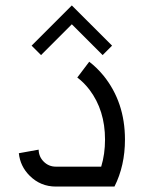

<svg xmlns="http://www.w3.org/2000/svg" viewBox="-20 -686 528 706"><path d="M185.5 0Q128.9 0 88.9 -40Q54.2 -74.7 49.3 -122.6L122.1 -135.7Q122.6 -109.9 140.6 -91.8Q159.2 -73.2 185.5 -73.2H352.1Q366.2 -119.1 366.2 -172.9Q366.2 -280.3 309.1 -356Q288.1 -383.3 264.2 -400.9L308.1 -459Q335.9 -438 360.8 -407.7Q439.5 -310.1 439.5 -172.9Q439.5 -76.7 400.9 0ZM244.1 -596.7 130.9 -483.4 96.2 -518.1 244.1 -666 392.1 -518.1 357.4 -483.4Z"/></svg>

Font: Catrinity
Style: Regular
Weight: 400
Designer: Alexander Lange
Foundry: High-Logic / Made with FontCreator
Version: Version 2.090;May 20, 2024;FontCreator 15.0.0.2974 64-bit